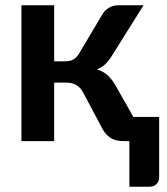

<svg xmlns="http://www.w3.org/2000/svg" viewBox="-20 -533 630 725"><path d="M367.5 -480.5Q376.5 -495 392 -504Q407.5 -513 425 -513H522L402.5 -322.5Q390 -302.5 377 -290.2Q364 -278 345.5 -271Q370.5 -263.5 386.5 -248.8Q402.5 -234 415.5 -211.5L483.5 -91.5H581V135Q581 152 571 162Q561 172 545.5 172H468.5V0H450Q417.5 0 399.5 -11Q381.5 -22 369 -42.5L293.5 -184.5Q283.5 -203 267.8 -212Q252 -221 231 -221H184.5V0H61V-513H184.5V-301.5H224.5Q245.5 -301.5 258.2 -309.2Q271 -317 280 -333Z"/></svg>

Font: Lato
Style: Bold
Weight: 700
Designer: Lukasz Dziedzic
Foundry: tyPoland Lukasz Dziedzic
Version: Version 2.007; 2014-02-27